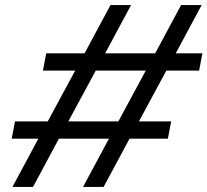

<svg xmlns="http://www.w3.org/2000/svg" viewBox="-20 -736 817 756"><path d="M307 0H388L490 -190H641L654 -258H527L635 -458H764L777 -526H672L774 -716H693L591 -526H394L496 -716H415L313 -526H162L149 -458H276L168 -258H39L26 -190H131L29 0H110L212 -190H409ZM249 -258 357 -458H554L446 -258Z"/></svg>

Font: Uncut Sans Medium Italic
Style: Regular
Weight: 500
Italic angle: -11°
Designer: Kasper Nordkvist
Foundry: UNCUT.wtf
Version: Version 1.304;Glyphs 3.2 (3246)